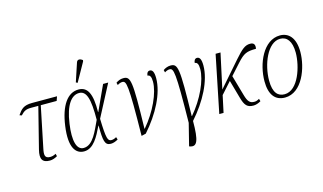

<svg xmlns="http://www.w3.org/2000/svg" viewBox="-111 -1163 2925 1739"><g transform="rotate(-15 1351.5 -293.5)"><path d="M225 10C249 10 274 1 296 -12L290 -36C268 -24 251 -21 235 -21C183 -21 183 -56 195 -112L274 -496H423L437 -536H203C122 -536 98 -507 64 -458L84 -451C115 -484 134 -496 183 -496H251L154 -112C132 -25 156 10 225 10Z M649 -605 747 -780 749 -792C729 -808 700 -815 691 -785L634 -613ZM546 10C636 10 685 -89 730 -182H732C733 -40 740 6 798 6C823 6 848 -5 866 -16L858 -40C844 -31 827 -25 811 -25C777 -25 766 -51 761 -238L917 -536H869L761 -301H759C762 -475 724 -545 640 -545C537 -545 465 -444 439 -257C411 -59 468 10 546 10ZM550 -21C483 -21 460 -112 482 -266C506 -440 567 -513 637 -513C706 -513 731 -434 729 -237C685 -146 640 -21 550 -21Z M989 -515 995 -492C1014 -504 1029 -508 1041 -508C1080 -508 1091 -476 1084 9L1126 -1C1256 -147 1347 -320 1347 -462C1347 -519 1334 -544 1308 -544C1290 -544 1278 -529 1277 -504C1299 -504 1311 -486 1311 -439C1311 -334 1237 -173 1129 -47H1126C1137 -503 1127 -539 1058 -539C1033 -539 1008 -529 989 -515Z M1484 215C1544 234 1569 188 1569 -1C1699 -147 1790 -320 1790 -462C1790 -519 1777 -544 1751 -544C1733 -544 1721 -529 1720 -504C1742 -504 1754 -486 1754 -439C1754 -334 1680 -173 1572 -47H1569C1580 -503 1570 -539 1501 -539C1476 -539 1451 -529 1432 -515L1438 -492C1457 -504 1472 -508 1484 -508C1523 -508 1534 -476 1527 5L1475 212Z M1815 0H1855L1889 -158L1985 -265L2032 -98C2054 -17 2078 6 2136 6C2156 6 2182 -2 2205 -16L2198 -40C2179 -29 2167 -25 2151 -25C2111 -25 2091 -43 2072 -112L2018 -301L2109 -402C2173 -473 2201 -485 2289 -485C2295 -517 2289 -543 2249 -543C2200 -543 2169 -515 2100 -437L1899 -207L1970 -536H1924Z M2430 10C2592 10 2670 -208 2670 -354C2670 -490 2608 -546 2529 -546C2373 -546 2287 -345 2287 -180C2287 -56 2337 10 2430 10ZM2434 -20C2373 -20 2329 -59 2329 -176C2329 -323 2403 -516 2523 -516C2585 -516 2628 -468 2628 -358C2628 -233 2563 -20 2434 -20Z"/></g></svg>

Font: Noto Serif Condensed ExtraLight
Style: Italic
Weight: 200
Width: 3
Italic angle: -12°
Designer: Monotype Design Team
Foundry: Monotype Imaging Inc.
Version: Version 2.013